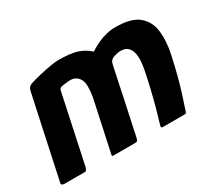

<svg xmlns="http://www.w3.org/2000/svg" viewBox="-100 -652 920 829"><g transform="rotate(-30 360.0 -238.0)"><path d="M509 -376Q496 -376 476 -370Q456 -364 452 -346L447 -324Q433 -255 419 -191Q405 -127 395.5 -81Q386 -35 382 -18Q381 -12 378 -6Q375 0 368 0H256Q249 0 251 -7L304 -253Q311 -289 310.5 -318Q310 -347 291 -364Q279 -374 263.5 -375Q248 -376 233 -373Q227 -373 214.5 -370.5Q202 -368 200 -355L128 -17Q127 -12 123.5 -6Q120 0 116 0H11Q8 0 2.5 -2.5Q-3 -5 -1 -13L87 -423Q89 -432 95 -438Q101 -444 114 -448Q134 -454 161.5 -460.5Q189 -467 215 -471.5Q241 -476 254 -476Q319 -476 352 -464.5Q385 -453 408 -431Q431 -446 452 -455.5Q473 -465 495 -470.5Q517 -476 541 -476Q620 -476 656 -445.5Q692 -415 698 -364Q704 -313 690 -250Q679 -199 668.5 -159Q658 -119 646.5 -82.5Q635 -46 621 -5Q619 0 611 0H504Q497 0 496 -3.5Q495 -7 499 -19Q508 -48 518.5 -86.5Q529 -125 539.5 -169Q550 -213 558 -254Q561 -270 563 -290.5Q565 -311 561.5 -330.5Q558 -350 546 -363Q534 -376 509 -376Z"/></g></svg>

Font: Glory
Style: Bold Italic
Weight: 700
Italic angle: -12°
Version: Version 1.011